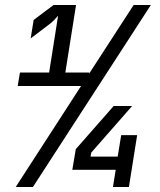

<svg xmlns="http://www.w3.org/2000/svg" viewBox="-20 -750 640 770"><path d="M43 0 305 -405H51L60 -459H177L213 -687Q207 -680 196.5 -669Q186 -658 173 -649L103 -596L115 -670L195 -730H285L242 -459H338L337 -454L516 -730H585L112 0ZM433 0 444 -69H270L284 -152L436 -325H510L346 -138L343 -122H452L466 -208H530L497 0Z"/></svg>

Font: JetBrains Mono NL Medium
Style: Italic
Weight: 500
Italic angle: -9°
Monospace: yes
Designer: Philipp Nurullin, Konstantin Bulenkov
Foundry: JetBrains
Version: Version 2.305; ttfautohint (v1.8.4.7-5d5b)